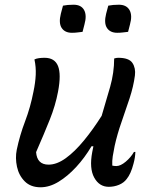

<svg xmlns="http://www.w3.org/2000/svg" viewBox="-20 -783 640 814"><path d="M126 -531Q134 -535 145.5 -536.5Q157 -538 169 -538Q212 -538 226 -503Q240 -468 226 -394Q215 -336 191.5 -277Q168 -218 133 -138Q137 -85 186 -85Q221 -85 259 -112.5Q297 -140 336 -187.5Q375 -235 411 -292Q430 -355 447 -415Q464 -475 464 -535Q473 -538 481 -538Q527 -538 541.5 -516Q556 -494 552 -463Q546 -417 529.5 -366.5Q513 -316 495 -265Q477 -214 466 -164Q461 -140 458 -120.5Q455 -101 456 -81Q464 -79 473 -79Q491 -79 513 -97.5Q535 -116 548 -139H554Q553 -114 546 -89Q535 -46 517 -24Q505 -8 484.5 0.5Q464 9 441 9Q401 9 379.5 -30Q358 -69 371 -138Q373 -150 376 -163H368Q339 -114 303 -75Q267 -36 228.5 -12.5Q190 11 152 11Q110 11 85 -14Q60 -39 52 -76Q44 -113 51 -148Q64 -210 86.5 -269Q109 -328 122 -395Q130 -433 131.5 -466Q133 -499 126 -531ZM247 -759Q257 -761 267.5 -762Q278 -763 292 -763Q324 -763 336.5 -740.5Q349 -718 338 -679L330 -648Q320 -647 309 -645.5Q298 -644 285 -644Q255 -644 241.5 -664.5Q228 -685 238 -725ZM439 -759Q449 -761 460 -762Q471 -763 484 -763Q516 -763 529 -740.5Q542 -718 531 -679L523 -648Q513 -647 501.5 -645.5Q490 -644 477 -644Q447 -644 433.5 -664.5Q420 -685 430 -725Z"/></svg>

Font: Recursive Sn Csl St
Style: Italic
Weight: 400
Italic angle: -15°
Version: Version 1.079;hotconv 1.0.112;makeotfexe 2.5.65598; ttfautoh